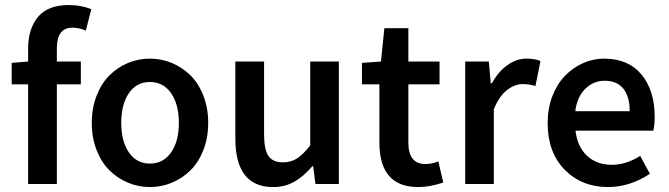

<svg xmlns="http://www.w3.org/2000/svg" viewBox="-20 -738 2682 770"><path d="M92.8 0V-399.9H26.9V-485.8L92.8 -491.2V-542Q92.8 -623 132.6 -670.4Q172.4 -717.8 255.9 -717.8Q304.7 -717.8 346.2 -701.2L324.2 -615.2Q297.4 -627 270 -627Q208 -627 208 -543.9V-491.2H304.2V-399.9H208V0Z M581.1 12.2Q535.2 12.2 493.2 -5.4Q451.2 -22.9 418.9 -54.9Q386.7 -86.9 367.4 -136.2Q348.1 -185.5 348.1 -245.1Q348.1 -304.7 367.4 -354.2Q386.7 -403.8 418.9 -435.8Q451.2 -467.8 493.2 -485.4Q535.2 -502.9 581.1 -502.9Q627.4 -502.9 669.4 -485.4Q711.4 -467.8 743.9 -435.8Q776.4 -403.8 795.7 -354.2Q814.9 -304.7 814.9 -245.1Q814.9 -185.5 795.7 -136.2Q776.4 -86.9 743.9 -54.9Q711.4 -22.9 669.4 -5.4Q627.4 12.2 581.1 12.2ZM581.1 -82Q634.8 -82 666 -126.5Q697.3 -170.9 697.3 -245.1Q697.3 -319.8 666 -364.5Q634.8 -409.2 581.1 -409.2Q527.8 -409.2 497.1 -364.7Q466.3 -320.3 466.3 -245.1Q466.3 -170.9 497.1 -126.5Q527.8 -82 581.1 -82Z M1075.2 12.2Q923.8 12.2 923.8 -183.1V-491.2H1039.1V-198.2Q1039.1 -138.2 1056.6 -112.5Q1074.2 -86.9 1114.7 -86.9Q1146.5 -86.9 1171.1 -102.5Q1195.8 -118.2 1224.1 -154.8V-491.2H1338.9V0H1245.1L1235.8 -71.8H1232.9Q1198.2 -30.8 1160.4 -9.3Q1122.6 12.2 1075.2 12.2Z M1657.7 12.2Q1501.5 12.2 1501.5 -166V-399.9H1431.6V-485.8L1507.8 -491.2L1521.5 -625H1617.7V-491.2H1742.7V-399.9H1617.7V-166Q1617.7 -80.1 1686.5 -80.1Q1711.9 -80.1 1737.8 -90.8L1757.8 -5.9Q1702.6 12.2 1657.7 12.2Z M1845.7 0V-491.2H1940.4L1948.2 -403.8H1952.6Q1978.5 -451.2 2015.4 -477.1Q2052.2 -502.9 2091.3 -502.9Q2126 -502.9 2147.5 -493.2L2127.4 -393.1Q2100.1 -400.9 2076.7 -400.9Q2043.9 -400.9 2012.7 -376.2Q1981.4 -351.6 1960.4 -299.8V0Z M2418.5 12.2Q2313.5 12.2 2244.9 -57.1Q2176.3 -126.5 2176.3 -245.1Q2176.3 -303.2 2195.3 -352.5Q2214.4 -401.9 2246.1 -434.3Q2277.8 -466.8 2318.4 -484.9Q2358.9 -502.9 2402.3 -502.9Q2499.5 -502.9 2552.5 -439.2Q2605.5 -375.5 2605.5 -270Q2605.5 -236.3 2600.1 -213.9H2288.1Q2295.4 -149.4 2334.2 -113.3Q2373 -77.1 2433.1 -77.1Q2491.2 -77.1 2547.4 -112.8L2586.4 -41Q2505.4 12.2 2418.5 12.2ZM2287.1 -292H2505.4Q2505.4 -350.1 2480 -382.1Q2454.6 -414.1 2405.3 -414.1Q2359.9 -414.1 2327.1 -381.8Q2294.4 -349.6 2287.1 -292Z"/></svg>

Font: Toshiba Sans Medium
Style: Regular
Weight: 500
Designer: Paul D. Hunt
Foundry: Toshiba Corporation
Version: Version 2.020;PS 2.0;hotconv 1.0.86;makeotf.lib2.5.63406